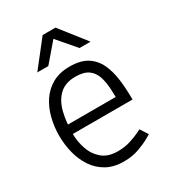

<svg xmlns="http://www.w3.org/2000/svg" viewBox="-173 -799 820 905"><g transform="rotate(-30 237.5 -346.0)"><path d="M235 -508V-453Q180 -453 148 -423Q116 -393 103 -341.5Q90 -290 90 -225L30 -250Q30 -298 41.5 -344Q53 -390 77.5 -427Q102 -464 141 -486Q180 -508 235 -508ZM373 -87 400 -45Q400 -45 377.5 -32Q355 -19 318 -5.5Q281 8 235 8V-48Q271 -48 302.5 -58Q334 -68 353.5 -77.5Q373 -87 373 -87ZM30 -250 90 -225Q90 -185 103.5 -144Q117 -103 148.5 -75.5Q180 -48 235 -48V8Q180 8 141 -14Q102 -36 77.5 -73Q53 -110 41.5 -156Q30 -202 30 -250ZM74 -275H405L415 -225H74ZM235 -508Q294 -508 329.5 -485.5Q365 -463 383.5 -424Q402 -385 408.5 -334Q415 -283 415 -225H353Q353 -273 351 -314.5Q349 -356 339 -387Q329 -418 304.5 -435.5Q280 -453 235 -453ZM200 -700H270L380 -560H320ZM270 -700 150 -560H90L200 -700Z"/></g></svg>

Font: Epunda Slab Light
Style: Regular
Weight: 300
Designer: Simon Atzbach
Foundry: typofactur
Version: Version 1.102